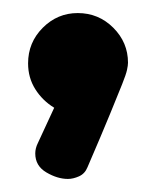

<svg xmlns="http://www.w3.org/2000/svg" viewBox="-20 -168 239 294"><path d="M84 106Q68 106 51 96Q34 86 34 67Q34 59 38 51L63 -3Q45 -14 34 -31.5Q23 -49 23 -71Q23 -103 45.5 -125.5Q68 -148 99 -148Q131 -148 153.5 -125.5Q176 -103 176 -72Q176 -68 174.5 -61Q173 -54 167 -39Q161 -24 148.5 6.5Q136 37 114 88Q110 98 101 102Q92 106 84 106Z"/></svg>

Font: Dosis ExtraLight ExtraBold
Style: Regular
Weight: 800
Version: Version 3.001; ttfautohint (v1.8.2)